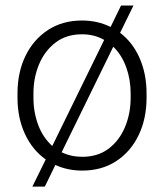

<svg xmlns="http://www.w3.org/2000/svg" viewBox="-20 -613 597 701"><path d="M43.9 -256.3V-272Q43.9 -349.1 73.2 -409.2Q102.5 -469.2 155.5 -503.7Q208.5 -538.1 279.3 -538.1Q336.4 -538.1 383.8 -514.6L421.9 -592.8H467.3L418.5 -493.2Q464.4 -458.5 489.7 -400.9Q515.1 -343.3 515.1 -272V-256.3Q515.1 -179.7 486.1 -119.4Q457 -59.1 404.3 -24.7Q351.6 9.8 280.3 9.8Q227.1 9.8 182.1 -10.7L143.6 68.4H98.1L147 -30.8Q98.1 -65.4 71 -124Q43.9 -182.6 43.9 -256.3ZM102.1 -272V-256.3Q102.1 -203.1 119.6 -156.5Q137.2 -109.9 170.9 -80.1L360.4 -467.3Q324.2 -487.8 279.3 -487.8Q222.2 -487.8 182.6 -457.5Q143.1 -427.2 122.6 -378.2Q102.1 -329.1 102.1 -272ZM457 -272Q457 -322.3 440.9 -367.2Q424.8 -412.1 393.6 -442.4L205.1 -57.1Q239.3 -40.5 280.3 -40.5Q337.4 -40.5 376.7 -70.3Q416 -100.1 436.5 -149.4Q457 -198.7 457 -256.3Z"/></svg>

Font: Vazirmatn FD ExtraLight
Style: Regular
Weight: 200
Designer: Saber Rastikerdar
Foundry: Saber Rastikerdar
Version: Version 33.003